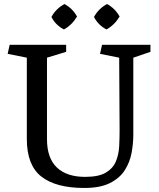

<svg xmlns="http://www.w3.org/2000/svg" viewBox="-20 -922 789 952"><path d="M446 -838Q469 -880 511 -902Q551 -880 573 -840Q548 -798 508 -776Q467 -797 446 -838ZM235 -838Q258 -880 300 -902Q340 -880 362 -840Q337 -798 297 -776Q256 -797 235 -838ZM213 -636V-232Q213 -138 262 -91.5Q311 -45 402 -45Q470 -45 505.5 -66.5Q541 -88 555 -122.5Q569 -157 571 -197.5Q573 -238 573 -276L571 -636L476 -655L486 -700H726V-665L641 -636V-255Q641 -211 632.5 -164.5Q624 -118 599 -78.5Q574 -39 525.5 -14.5Q477 10 398 10Q257 10 185 -46.5Q113 -103 113 -233V-636L18 -655L28 -700H308V-665Z"/></svg>

Font: Brawler
Style: Regular
Weight: 400
Designer: Oleg Frolov, Haley Fiege
Foundry: Oleg Frolov, Haley Fiege
Version: Version 1.101; ttfautohint (v1.8.3)